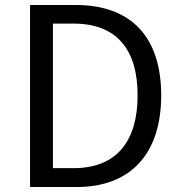

<svg xmlns="http://www.w3.org/2000/svg" viewBox="-20 -753 728 773"><path d="M101 0H288C509 0 629 -137 629 -369C629 -603 509 -733 284 -733H101ZM193 -76V-658H276C449 -658 534 -555 534 -369C534 -184 449 -76 276 -76Z"/></svg>

Font: GenYoGothic2 TW R
Style: Regular
Weight: 400
Version: Version 2.100;PS 2.1;hotconv 16.6.51;makeotf.lib2.5.65220 DE